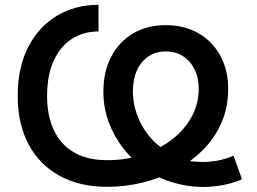

<svg xmlns="http://www.w3.org/2000/svg" viewBox="-20 -757 1056 788"><path d="M814 10.3Q770.5 10.3 726.8 1.2Q683.1 -7.8 643.6 -24.7Q604 -41.5 572.3 -64Q523.9 -99.6 485.8 -148.4Q447.8 -197.3 426 -256.3Q404.3 -315.4 404.3 -381.3Q404.3 -463.9 436.8 -525.1Q469.2 -586.4 526.6 -620.1Q584 -653.8 659.7 -653.8Q736.3 -653.8 793.9 -620.8Q851.6 -587.9 884 -528.8Q916.5 -469.7 916.5 -392.1Q916.5 -315.9 888.7 -252.7Q860.8 -189.5 812 -140.9Q763.2 -92.3 700 -58.6Q636.7 -24.9 564.9 -7.6Q493.2 9.8 419.9 9.8Q307.6 9.8 225.1 -35.2Q142.6 -80.1 97.7 -163.6Q52.7 -247.1 52.7 -363.3Q52.7 -480.5 95.9 -564.2Q139.2 -647.9 214.1 -692.6Q289.1 -737.3 384.3 -737.3V-627.9Q323.2 -627.9 275.6 -597.7Q228 -567.4 200.7 -508.3Q173.3 -449.2 173.3 -363.3Q173.3 -280.3 201.7 -221.2Q230 -162.1 284.9 -130.9Q339.8 -99.6 419.9 -99.6Q496.6 -99.6 564.5 -121.6Q632.3 -143.6 684.3 -183.3Q736.3 -223.1 765.9 -276.4Q795.4 -329.6 795.4 -392.1Q795.4 -438.5 778.1 -473.1Q760.7 -507.8 730.5 -526.9Q700.2 -545.9 659.7 -545.9Q619.6 -545.9 589.4 -525.6Q559.1 -505.4 542.2 -468.8Q525.4 -432.1 525.4 -382.8Q525.4 -328.6 545.7 -277.6Q565.9 -226.6 603.5 -185.8Q641.1 -145 691.9 -122.1Q716.3 -103.5 746.1 -97.9Q775.9 -92.3 814.9 -92.3Q841.8 -92.3 872.3 -97.7Q902.8 -103 938.5 -117.7L973.1 -21.5Q951.7 -11.2 925 -4.2Q898.4 2.9 870.1 6.6Q841.8 10.3 814 10.3Z"/></svg>

Font: Inter Cardless
Style: Medium
Weight: 500
Designer: Rasmus Andersson
Foundry: rsms
Version: Version 4.001;git-9221beed3